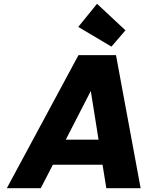

<svg xmlns="http://www.w3.org/2000/svg" viewBox="-20 -993 777 1013"><path d="M521 -124H259L195 0H16L394 -702H592L722 0H541ZM500 -256 459 -513 327 -256ZM393 -851 492 -973 642 -833 568 -747Z"/></svg>

Font: Fz Poppins
Style: Bold Italic
Weight: 700
Italic angle: -10°
Designer: Ninad Kale (Devanagari), Jonny Pinhorn (Latin)
Foundry: Indian Type Foundry
Version: Vit hóa bi Vntype.Com & FontZin.Com